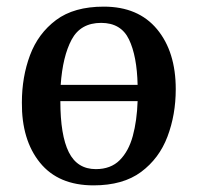

<svg xmlns="http://www.w3.org/2000/svg" viewBox="-20 -545 595 579"><path d="M46 -236Q46 -313 70.5 -378.5Q95 -444 149 -484.5Q203 -525 293 -525Q397 -525 453.5 -457Q510 -389 510 -276Q510 -199 485 -133Q460 -67 405.5 -26.5Q351 14 262 14Q156 14 100.5 -54.5Q45 -123 46 -236ZM285 -476Q223 -476 196 -425.5Q169 -375 163 -289H395Q393 -376 369 -426Q345 -476 285 -476ZM269 -35Q314 -35 341 -62Q368 -89 380.5 -135Q393 -181 395 -240H162Q162 -137 187.5 -86Q213 -35 269 -35Z"/></svg>

Font: Literata 36pt Medium
Style: Italic
Weight: 500
Italic angle: -2°
Designer: Latin by Veronika Burian and Jose Scaglione. Greek by Irene Vlachou. Cyrillic by Vera Evstafieva
Foundry: TypeTogether
Version: Version 3.002